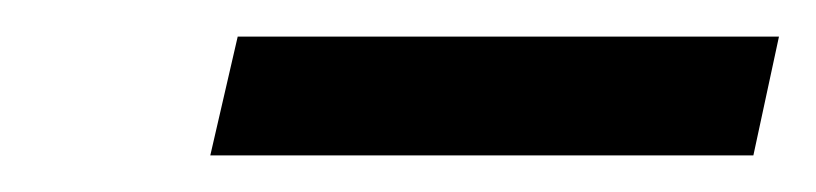

<svg xmlns="http://www.w3.org/2000/svg" viewBox="-20 -621 446 105"><path d="M95 -536H392L406 -601H110Z"/></svg>

Font: KpRoman
Style: SemiboldItalic
Weight: 600
Italic angle: -11°
Version: Version 0.66